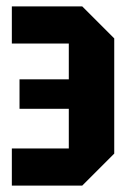

<svg xmlns="http://www.w3.org/2000/svg" viewBox="-20 -580 410 600"><path d="M237 0H17V-116H195V-240H41V-332H195V-444H17V-560H237L337 -460V-100Z"/></svg>

Font: Tektur Condensed SemiBold
Style: Regular
Weight: 600
Width: 3
Designer: Adam Jagosz
Foundry: Adam Jagosz
Version: Version 1.005;gftools[0.9.30]